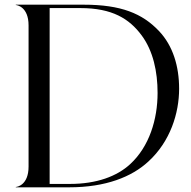

<svg xmlns="http://www.w3.org/2000/svg" viewBox="-20 -800 817 820"><path d="M47.5 0H275.5C431.5 0 543 -44.5 614 -110.5C707.5 -196 745 -317 745 -421C745 -517 718.5 -605 659 -667.5C588 -742.5 497 -780 337.5 -780H47.5V-778.5C52.5 -778.5 102 -771 102 -691.5V-88.5C102 -9 52.5 -1.5 47.5 -1.5ZM192 -14.5V-765.5H323C459.5 -765.5 532 -720 584.5 -649.5C634 -583 653 -494.5 653 -403C653 -290 617.5 -174 536 -99C479.5 -47 393 -14.5 279 -14.5Z"/></svg>

Font: Beautique Display
Style: Regular
Weight: 400
Designer: Nhat-Quang Ngo
Version: Version 1.100;Glyphs 3.2.3 (3260)